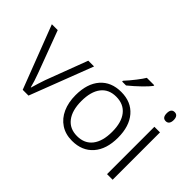

<svg xmlns="http://www.w3.org/2000/svg" viewBox="-112 -1142 1528 1528"><g transform="rotate(45 652.5 -378.0)"><path d="M0 -533H66L198 -180Q224 -111 236 -60H239Q256 -120 277 -181L410 -533H475L270 0H205Z M718 -615Q754 -654 788 -698Q822 -742 836 -766H919V-758Q900 -732 855.5 -689Q811 -646 762 -606H718ZM532 -267Q532 -397 595.5 -470Q659 -543 772 -543Q884 -543 947.5 -469Q1011 -395 1011 -267Q1011 -137 946.5 -63.5Q882 10 769 10Q695 10 641.5 -25.5Q588 -61 560 -123.5Q532 -186 532 -267ZM945 -267Q945 -373 899.5 -430.5Q854 -488 770 -488Q687 -488 642.5 -430.5Q598 -373 598 -267Q598 -162 643 -103.5Q688 -45 771 -45Q855 -45 900 -103Q945 -161 945 -267Z M1147 -679Q1147 -730 1186 -730Q1205 -730 1215 -717Q1225 -704 1225 -679Q1225 -655 1215 -641.5Q1205 -628 1186 -628Q1147 -628 1147 -679ZM1154 -533H1217V0H1154Z"/></g></svg>

Font: OpenSansMMV
Style: Light
Weight: 300
Foundry: Ascender Corporation
Version: Version 4.001